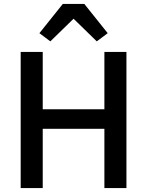

<svg xmlns="http://www.w3.org/2000/svg" viewBox="-20 -964 754 984"><path d="M515 0V-304H199V0H86V-698H199V-404H515V-698H628V0ZM302 -944H412L532 -794L476 -752L357 -868L238 -752L182 -794Z"/></svg>

Font: IBM Plex Sans Medm
Style: Regular
Weight: 500
Designer: Mike Abbink, Paul van der Laan, Pieter van Rosmalen
Foundry: Bold Monday
Version: Version 3.005